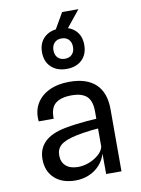

<svg xmlns="http://www.w3.org/2000/svg" viewBox="-102 -1024 804 1098"><g transform="rotate(-10 300.0 -475.0)"><path d="M247 6Q170 6 125.2 -35.2Q80.5 -76.5 80.5 -146.5Q80.5 -207.5 120.2 -246.2Q160 -285 241.5 -300.5Q273 -306.5 305.5 -310.5Q338 -314.5 368.5 -317.2Q399 -320 424 -321V-363Q424 -424.5 395.8 -451Q367.5 -477.5 308 -477.5Q245.5 -477.5 213.8 -451.8Q182 -426 184 -363.5H97Q91 -421.5 115.8 -464.8Q140.5 -508 190.2 -532Q240 -556 308.5 -556Q409.5 -556 461.5 -506.2Q513.5 -456.5 513.5 -360V0H424.5L424 -118.5Q413.5 -82 388 -53.8Q362.5 -25.5 326.2 -9.8Q290 6 247 6ZM273.5 -67.5Q307 -67.5 339.2 -80.2Q371.5 -93 395 -113.8Q418.5 -134.5 424 -158.5V-264.5Q406 -263.5 382.2 -260.8Q358.5 -258 335 -254.2Q311.5 -250.5 293.5 -246.5Q229.5 -232.5 204 -210.5Q178.5 -188.5 178.5 -151.5Q178.5 -112.5 203.2 -90.2Q228 -68 273.5 -67.5ZM279 -855 337.5 -956H432L350.5 -855ZM307 -631Q251 -631 217.5 -663Q184 -695 184 -749Q184 -803 217.5 -834.5Q251 -866 307 -866Q363.5 -866 396.5 -834.5Q429.5 -803 429.5 -749Q429.5 -695 396.5 -663Q363.5 -631 307 -631ZM307 -690Q333.5 -690 348.8 -705.8Q364 -721.5 364 -749Q364 -776 348.8 -792Q333.5 -808 307 -808Q281 -808 265.8 -792Q250.5 -776 250.5 -749Q250.5 -721.5 265.8 -705.8Q281 -690 307 -690Z"/></g></svg>

Font: Spline Sans Mono
Style: Regular
Weight: 400
Monospace: yes
Designer: Eben Sorkin, Mirko Velimirovic
Foundry: Sorkin Type
Version: Version 1.004